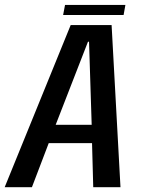

<svg xmlns="http://www.w3.org/2000/svg" viewBox="-48 -780 598 800"><path d="M-28.5 0 246.5 -675.5H417L454 0H340.5L335.5 -183.5H155L85 0ZM184 -260H334L323 -606H318.5ZM215 -717.5 223 -759.5H474.5L467 -717.5Z"/></svg>

Font: Anybody Medium
Style: Italic
Weight: 500
Italic angle: -10°
Designer: Tyler Finck
Foundry: Etcetera Type Company
Version: Version 1.010; ttfautohint (v1.8.3) -l 8 -r 50 -G 200 -x 14 